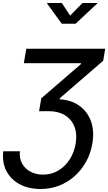

<svg xmlns="http://www.w3.org/2000/svg" viewBox="-20 -1055 727 1290"><path d="M2 -38.6H113.8Q108.9 7.8 128.2 43.2Q147.5 78.6 184.6 98.4Q221.7 118.2 269.5 118.2Q326.2 118.2 372.1 90.6Q418 63 448.2 16.1Q478.5 -30.8 488.3 -89.8Q499.5 -156.7 479.5 -205.8Q459.5 -254.9 414.6 -281.7Q369.6 -308.6 304.7 -308.1H242.7L257.3 -394.5L523.9 -624.5V-630.4H140.1L156.7 -727.5H687L673.3 -647L381.3 -394.5L380.4 -387.7Q459.5 -383.3 513.7 -344.2Q567.9 -305.2 591.3 -240Q614.7 -174.8 600.6 -91.3Q589.4 -24.4 558.3 31.5Q527.3 87.4 481.2 128.7Q435.1 169.9 376.7 192.4Q318.4 214.8 252.4 214.8Q171.9 214.8 112.3 182.9Q52.7 150.9 22.9 93.5Q-6.8 36.1 2 -38.6ZM395.5 -1034.7 451.2 -950.2 534.2 -1034.7H633.3L632.8 -1031.2L487.8 -895.5H395L296.4 -1031.2L296.9 -1034.7Z"/></svg>

Font: Inter 18pt Medium
Style: Italic
Weight: 500
Italic angle: -9.3988°
Designer: Rasmus Andersson
Foundry: rsms
Version: Version 4.001;git-66647c0bb